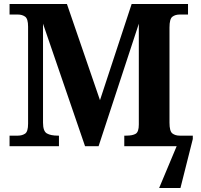

<svg xmlns="http://www.w3.org/2000/svg" viewBox="-20 -734 1009 964"><path d="M28 0V-53H70Q91 -53 106 -63Q121 -73 121 -113V-600Q121 -640 106 -650.5Q91 -661 70 -661H28V-714H316L482 -231L641 -714H924V-661H882Q860 -661 845.5 -650Q831 -639 831 -596V-118Q831 -75 845.5 -64Q860 -53 882 -53H948V-36L886 210H779L867 0H604V-53H614Q646 -53 661.5 -62.5Q677 -72 677 -109V-615L475 0H407L196 -615V-118Q196 -75 215.5 -64Q235 -53 270 -53H276V0Z"/></svg>

Font: NotoSerif-Bold
Style: Regular
Weight: 700
Designer: Monotype Design Team
Foundry: Monotype Imaging Inc.
Version: Version 2.007; ttfautohint (v1.8) -l 8 -r 50 -G 200 -x 14 -D